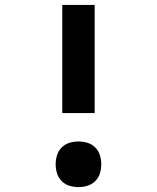

<svg xmlns="http://www.w3.org/2000/svg" viewBox="-20 -755 640 783"><path d="M234 -294V-735H366V-294ZM300 8Q281 8 263 2.5Q245 -3 231.5 -16.5Q218 -30 212.5 -48Q207 -66 207 -85Q207 -104 212.5 -122Q218 -140 231.5 -153.5Q245 -167 263 -172.5Q281 -178 300 -178Q319 -178 337 -172.5Q355 -167 368.5 -153.5Q382 -140 387.5 -122Q393 -104 393 -85Q393 -66 387.5 -48Q382 -30 368.5 -16.5Q355 -3 337 2.5Q319 8 300 8Z"/></svg>

Font: Iosevka Slab XBdEx
Style: Regular
Weight: 800
Width: 7
Monospace: yes
Designer: Belleve Invis
Foundry: Belleve Invis
Version: Version 11.1.0; ttfautohint (v1.8.3)